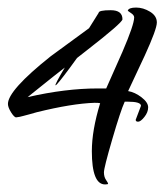

<svg xmlns="http://www.w3.org/2000/svg" viewBox="-20 -416 435 508"><path d="M339 -99 353 -136Q353 -147 318 -147H310Q299 -123 277 -47.5Q255 28 255 40Q255 52 260.5 60Q266 68 266 70Q266 72 258 72Q223 72 223 -16Q223 -71 245 -143Q241 -144 230 -144Q170 -142 77 -119Q67 -116 57.5 -113.5Q48 -111 42.5 -109.5Q37 -108 32.5 -107Q28 -106 23 -105.5Q18 -105 9.5 -118.5Q1 -132 1 -141Q1 -177 114 -267L267 -379Q0 0 241 -382Q241 -389 273 -389Q304 -389 304 -365Q304 -356 208 -281.5Q112 -207 53 -159Q153 -182 239 -182H261L304 -279Q335 -351 335 -370Q335 -376 326.5 -381.5Q318 -387 318 -388Q321 -396 340 -396Q359 -396 377 -385Q395 -374 395 -356.5Q395 -339 363 -269L319 -175Q337 -172 354.5 -158.5Q372 -145 372 -132Q372 -119 362 -106.5Q352 -94 345.5 -94Q339 -94 339 -99Z"/></svg>

Font: Qwigley
Style: Regular
Weight: 400
Designer: Robert E. Leuschke
Foundry: Robert E. Leuschke
Version: Version 1.003